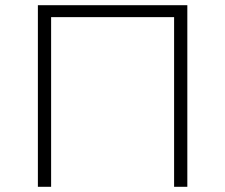

<svg xmlns="http://www.w3.org/2000/svg" viewBox="-20 -720 868 740"><path d="M126 0V-700H702V0H651V-670L666 -654H162L177 -670V0Z"/></svg>

Font: MOST Montserrat Light
Style: Regular
Weight: 300
Designer: Julieta Ulanovsky
Foundry: Julieta Ulanovsky
Version: Version 8.000;March 11, 2024;FontCreator 15.0.0.2926 64-bit